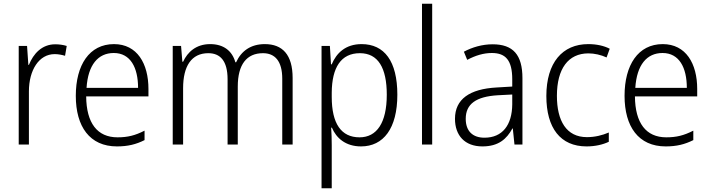

<svg xmlns="http://www.w3.org/2000/svg" viewBox="-20 -780 3833 1036"><path d="M278 -541C206 -541 160 -490 136 -430H133L126 -532H81V0H136V-287C136 -401 190 -488 275 -488C295 -488 314 -484 331 -479L340 -532C321 -538 299 -541 278 -541Z M595 -542C462 -542 389 -429 389 -263C389 -97 464 10 611 10C670 10 714 -1 760 -24V-75C709 -49 669 -39 614 -39C505 -39 446 -116 445 -260H781V-300C781 -437 720 -542 595 -542ZM594 -494C684 -494 725 -415 725 -306H447C455 -430 509 -494 594 -494Z M1409 -542C1333 -542 1282 -505 1254 -444H1250C1233 -505 1187 -542 1114 -542C1038 -542 992 -499 968 -447H964L957 -532H912V0H968V-304C968 -423 1013 -493 1104 -493C1168 -493 1208 -452 1208 -352V0H1263V-313C1263 -432 1311 -493 1399 -493C1463 -493 1503 -451 1503 -355V0H1559V-359C1559 -485 1504 -542 1409 -542Z M1931 -542C1844 -542 1795 -493 1770 -433H1766L1760 -532H1715V236H1770V4C1770 -26 1769 -62 1767 -91H1771C1794 -36 1844 10 1928 10C2049 10 2124 -87 2124 -269C2124 -450 2054 -542 1931 -542ZM1922 -493C2020 -493 2067 -414 2067 -269C2067 -117 2013 -39 1920 -39C1821 -39 1770 -113 1770 -257V-280C1771 -416 1820 -493 1922 -493Z M2312 0V-760H2257V0Z M2638 -541C2582 -541 2528 -525 2483 -501L2501 -457C2546 -481 2590 -494 2634 -494C2708 -494 2744 -455 2744 -352V-313L2660 -308C2514 -300 2435 -245 2435 -139C2435 -49 2488 10 2583 10C2670 10 2714 -30 2745 -87H2747L2756 0H2799V-358C2799 -485 2748 -541 2638 -541ZM2666 -266 2744 -270V-217C2743 -105 2691 -37 2594 -37C2531 -37 2493 -72 2493 -139C2493 -219 2549 -259 2666 -266Z M3145 10C3192 10 3234 0 3265 -15V-65C3230 -50 3190 -40 3147 -40C3036 -40 2985 -128 2985 -263C2985 -409 3046 -492 3155 -492C3187 -492 3223 -484 3253 -470L3270 -517C3239 -533 3199 -542 3154 -542C3015 -542 2928 -442 2928 -262C2928 -89 3004 10 3145 10Z M3556 -542C3423 -542 3350 -429 3350 -263C3350 -97 3425 10 3572 10C3631 10 3675 -1 3721 -24V-75C3670 -49 3630 -39 3575 -39C3466 -39 3407 -116 3406 -260H3742V-300C3742 -437 3681 -542 3556 -542ZM3555 -494C3645 -494 3686 -415 3686 -306H3408C3416 -430 3470 -494 3555 -494Z"/></svg>

Font: Noto Sans Devanagari SemiCondensed Light
Style: Regular
Weight: 300
Width: 4
Designer: Jelle Bosma - Monotype Design Team
Foundry: Monotype Imaging Inc.
Version: Version 2.004